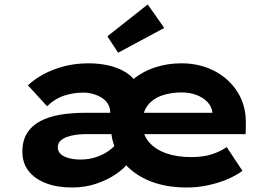

<svg xmlns="http://www.w3.org/2000/svg" viewBox="-20 -823 1202 853"><path d="M299.3 10Q235.1 10 185.6 -8.5Q136 -27 107.7 -62.5Q79.4 -98 79.4 -149Q79.4 -198.3 100.4 -231.6Q121.4 -264.9 159.5 -285Q197.6 -305.1 248.1 -313.5Q298.7 -321.9 357.3 -321.9H933L923.7 -301.4V-322Q921.4 -348.9 902 -369.4Q882.5 -389.9 852.4 -401.2Q822.4 -412.4 787.3 -412.4Q739.6 -412.4 700 -398.9Q660.4 -385.5 636.6 -355.4Q612.9 -325.4 612.9 -275.5Q612.9 -225.7 641.3 -192.3Q669.7 -159 718.2 -142Q766.6 -125.1 828.3 -125.1Q882.9 -125.1 920.8 -137.4Q958.8 -149.7 987.1 -169.6L1057.2 -64Q1026.7 -41.6 986.4 -25.1Q946.1 -8.7 901.5 0.6Q856.9 10 810.9 10Q706.4 10 630.7 -25.1Q555.1 -60.3 513.9 -122.2Q472.8 -184.2 472.8 -263.3Q472.8 -326.7 497.7 -377.7Q522.5 -428.7 565.5 -465.7Q608.4 -502.7 665 -522.2Q721.6 -541.7 785 -541.7Q868.2 -541.7 933.5 -507.3Q998.9 -472.9 1036.2 -412.7Q1073.5 -352.6 1072.3 -273.5L1071.3 -227.2H361.5Q341.3 -227.2 319.2 -224.4Q297.2 -221.5 278.4 -214.9Q259.5 -208.3 248.1 -197.1Q236.7 -185.9 236.7 -168.4Q236.7 -150.2 250.3 -138.1Q263.9 -126 287.3 -120.1Q310.6 -114.2 337.7 -114.2Q376.5 -114.2 408.9 -125.6Q441.2 -137 464.1 -153.8Q487 -170.6 498.1 -185.7L550.4 -100.5Q531.7 -74.2 494.6 -49.1Q457.6 -24 407.9 -7Q358.3 10 299.3 10ZM469.9 -248.4V-321.5Q469.9 -343.6 460 -360.5Q450.1 -377.3 433.1 -388.1Q416.1 -398.9 394.8 -405.2Q373.4 -411.6 351 -411.6Q306.2 -411.6 264.6 -398Q223.1 -384.5 189.3 -350.9L104.1 -443.9Q132.7 -471.1 173 -493Q213.3 -514.9 263.9 -528.3Q314.5 -541.7 373.7 -541.7Q419.4 -541.7 461.6 -532.4Q503.7 -523 537.6 -502.4Q571.4 -481.9 591 -448.7Q610.6 -415.5 610.6 -367.3V-250.9ZM504.8 -588.8 457.1 -661.6 636.2 -803.2 709.8 -698.9Z"/></svg>

Font: Lexend Giga
Style: Regular
Weight: 400
Designer: Bonnie Shaver-Troup, Thomas Jockin
Foundry: Lexend
Version: Version 1.007